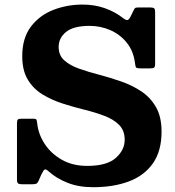

<svg xmlns="http://www.w3.org/2000/svg" viewBox="-20 -782 746 820"><path d="M556 -516Q549 -566.5 520.2 -601.2Q491.5 -636 450 -653.8Q408.5 -671.5 362.5 -671.5Q294.5 -671.5 262.5 -645.8Q230.5 -620 230.5 -581.5Q230.5 -546 254.2 -524.5Q278 -503 317.2 -489Q356.5 -475 403.5 -462.8Q450.5 -450.5 497.2 -434.2Q544 -418 583.2 -392Q622.5 -366 646.2 -324.5Q670 -283 670 -220Q670 -137.5 633.5 -85Q597 -32.5 531.2 -7.5Q465.5 17.5 377.5 17.5Q315.5 17.5 268 -1.5Q220.5 -20.5 189 -49Q175.5 -61.5 170.2 -57.8Q165 -54 156.5 -36.5L144.5 -9Q140 0.5 134.5 2.8Q129 5 114.5 5H75.5Q62.5 5 57.5 1.5Q52.5 -2 52.5 -15V-255Q52.5 -268 56.2 -271.5Q60 -275 73 -275H120Q134 -275 135.8 -270.8Q137.5 -266.5 139 -254.5Q144 -208.5 171 -167.2Q198 -126 244 -99.8Q290 -73.5 352.5 -73.5Q436 -73.5 474.2 -107.2Q512.5 -141 512.5 -185Q512.5 -224.5 488.8 -248.5Q465 -272.5 426 -287.2Q387 -302 340.2 -313.5Q293.5 -325 247 -340Q200.5 -355 161.5 -378.8Q122.5 -402.5 98.8 -441.8Q75 -481 75 -542Q75 -619.5 112 -668.2Q149 -717 208 -739.8Q267 -762.5 332.5 -762.5Q384.5 -762.5 428.5 -746.8Q472.5 -731 504.5 -705.5Q516 -696.5 523 -696.2Q530 -696 538 -712L552 -740.5Q555 -746 557.5 -748Q560 -750 569 -750H623.5Q635 -750 638.8 -746Q642.5 -742 642.5 -730.5V-510.5Q642.5 -496.5 638.2 -493.2Q634 -490 620 -490H581.5Q562.5 -490 560.2 -495Q558 -500 556 -516Z"/></svg>

Font: Besley
Style: Bold
Weight: 700
Designer: Owen Earl
Foundry: indestructible type*
Version: Version 2.001; ttfautohint (v1.8.3)